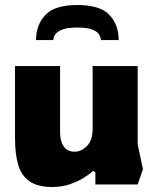

<svg xmlns="http://www.w3.org/2000/svg" viewBox="-20 -737 627 767"><path d="M190 10Q130 10 97.5 -13Q65 -36 52.5 -79.5Q40 -123 40 -184V-473H220V-210Q220 -173 234.5 -152Q249 -131 278 -131Q305 -131 327.5 -154Q350 -177 350 -221V-473H530V-161L551 -61L530 0H361V-49L351 -54Q338 -41 313.5 -26Q289 -11 257.5 -0.5Q226 10 190 10ZM289 -717Q199 -717 161.5 -677.5Q124 -638 124 -577H193Q193 -586 199.5 -597.5Q206 -609 226.5 -618Q247 -627 289 -627Q331 -627 351 -618Q371 -609 377 -597.5Q383 -586 383 -577H454Q454 -639 416.5 -678Q379 -717 289 -717Z"/></svg>

Font: Rowdies
Style: Regular
Weight: 400
Designer: Jaikishan Patel
Version: Version 1.000; ttfautohint (v1.8.3)